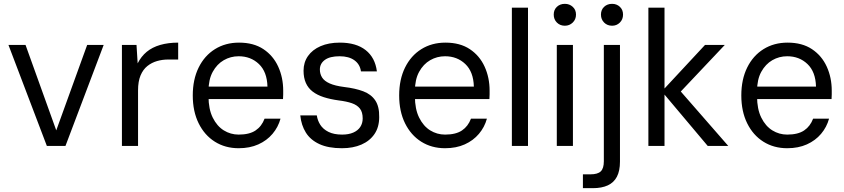

<svg xmlns="http://www.w3.org/2000/svg" viewBox="-20 -760 4397 1000"><path d="M224 0 24 -526H113L273 -81L434 -526H520L321 0Z M615 0V-526H691L697 -430Q715 -466 744 -490Q773 -514 814.5 -526Q856 -538 908 -538V-450H856Q826 -450 798 -442Q770 -434 747.5 -416Q725 -398 712 -367Q699 -336 699 -289V0Z M1223 12Q1153 12 1099 -22Q1045 -56 1014.5 -118Q984 -180 984 -263Q984 -346 1014.5 -408Q1045 -470 1099.5 -504Q1154 -538 1225 -538Q1301 -538 1352 -504Q1403 -470 1429 -413Q1455 -356 1455 -288Q1455 -278 1455 -268Q1455 -258 1454 -244H1047V-309H1373Q1371 -386 1328.5 -426.5Q1286 -467 1223 -467Q1181 -467 1145.5 -446.5Q1110 -426 1088 -386Q1066 -346 1066 -286V-258Q1066 -192 1088 -147.5Q1110 -103 1145.5 -81Q1181 -59 1223 -59Q1279 -59 1311 -80.5Q1343 -102 1358 -142H1441Q1429 -98 1399.5 -63Q1370 -28 1325.5 -8Q1281 12 1223 12Z M1761 12Q1690 12 1643.5 -9.5Q1597 -31 1573 -69.5Q1549 -108 1544 -159H1630Q1634 -132 1648.5 -109.5Q1663 -87 1691 -73Q1719 -59 1762 -59Q1796 -59 1820 -69.5Q1844 -80 1856.5 -99Q1869 -118 1869 -143Q1869 -176 1854.5 -194.5Q1840 -213 1812.5 -222.5Q1785 -232 1744 -237Q1700 -243 1666 -254Q1632 -265 1608.5 -283Q1585 -301 1573 -328Q1561 -355 1561 -392Q1561 -435 1584 -468Q1607 -501 1649.5 -519.5Q1692 -538 1750 -538Q1835 -538 1884.5 -499Q1934 -460 1943 -388H1860Q1855 -425 1826 -446Q1797 -467 1749 -467Q1698 -467 1672 -448Q1646 -429 1646 -398Q1646 -375 1657.5 -356.5Q1669 -338 1697 -325.5Q1725 -313 1772 -307Q1831 -300 1872 -284.5Q1913 -269 1934.5 -237Q1956 -205 1955 -150Q1955 -98 1930.5 -62Q1906 -26 1862.5 -7Q1819 12 1761 12Z M2298 12Q2228 12 2174 -22Q2120 -56 2089.5 -118Q2059 -180 2059 -263Q2059 -346 2089.5 -408Q2120 -470 2174.5 -504Q2229 -538 2300 -538Q2376 -538 2427 -504Q2478 -470 2504 -413Q2530 -356 2530 -288Q2530 -278 2530 -268Q2530 -258 2529 -244H2122V-309H2448Q2446 -386 2403.5 -426.5Q2361 -467 2298 -467Q2256 -467 2220.5 -446.5Q2185 -426 2163 -386Q2141 -346 2141 -286V-258Q2141 -192 2163 -147.5Q2185 -103 2220.5 -81Q2256 -59 2298 -59Q2354 -59 2386 -80.5Q2418 -102 2433 -142H2516Q2504 -98 2474.5 -63Q2445 -28 2400.5 -8Q2356 12 2298 12Z M2646 0V-720H2730V0Z M2880 0V-526H2964V0ZM2922 -626Q2897 -626 2880.5 -642.5Q2864 -659 2864 -684Q2864 -709 2880.5 -724.5Q2897 -740 2922 -740Q2946 -740 2963 -724.5Q2980 -709 2980 -684Q2980 -659 2963 -642.5Q2946 -626 2922 -626Z M3016 220V148H3055Q3093 148 3109 132.5Q3125 117 3125 80V-526H3209V82Q3209 130 3193 160.5Q3177 191 3145.5 205.5Q3114 220 3068 220ZM3168 -626Q3143 -626 3126.5 -642.5Q3110 -659 3110 -684Q3110 -709 3126.5 -724.5Q3143 -740 3168 -740Q3192 -740 3208.5 -724.5Q3225 -709 3225 -684Q3225 -659 3208.5 -642.5Q3192 -626 3168 -626Z M3666 0 3427 -284 3652 -526H3755L3498 -254L3499 -314L3773 0ZM3357 0V-720H3441V0Z M4080 12Q4010 12 3956 -22Q3902 -56 3871.5 -118Q3841 -180 3841 -263Q3841 -346 3871.5 -408Q3902 -470 3956.5 -504Q4011 -538 4082 -538Q4158 -538 4209 -504Q4260 -470 4286 -413Q4312 -356 4312 -288Q4312 -278 4312 -268Q4312 -258 4311 -244H3904V-309H4230Q4228 -386 4185.5 -426.5Q4143 -467 4080 -467Q4038 -467 4002.5 -446.5Q3967 -426 3945 -386Q3923 -346 3923 -286V-258Q3923 -192 3945 -147.5Q3967 -103 4002.5 -81Q4038 -59 4080 -59Q4136 -59 4168 -80.5Q4200 -102 4215 -142H4298Q4286 -98 4256.5 -63Q4227 -28 4182.5 -8Q4138 12 4080 12Z"/></svg>

Font: DM Sans 9pt
Style: Regular
Weight: 400
Designer: Colophon Foundry, Jonny Pinhorn
Foundry: Colophon Foundry
Version: Version 4.004;gftools[0.9.30]